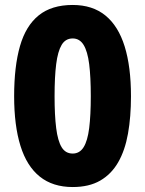

<svg xmlns="http://www.w3.org/2000/svg" viewBox="-20 -744 586 774"><path d="M508 -356Q508 -273 496 -205.5Q484 -138 456.5 -90Q429 -42 384 -16Q339 10 273 10Q193 10 140.5 -32Q88 -74 62.5 -156Q37 -238 37 -356Q37 -476 60.5 -558Q84 -640 136 -682Q188 -724 273 -724Q353 -724 405 -681.5Q457 -639 482.5 -557Q508 -475 508 -356ZM200 -356Q200 -279 206.5 -227.5Q213 -176 228.5 -150.5Q244 -125 273 -125Q301 -125 317 -150.5Q333 -176 339.5 -227.5Q346 -279 346 -356Q346 -434 339.5 -485.5Q333 -537 317 -563Q301 -589 273 -589Q244 -589 228.5 -563Q213 -537 206.5 -485.5Q200 -434 200 -356Z"/></svg>

Font: Noto Sans Khmer SemiCondensed ExtraBold
Style: Regular
Weight: 800
Width: 4
Designer: Danh Hong and the Monotype Design Team
Foundry: Monotype Imaging Inc.
Version: Version 2.004